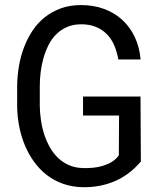

<svg xmlns="http://www.w3.org/2000/svg" viewBox="-20 -741 640 770"><path d="M544.9 -93.3Q500 -40.5 441.9 -15.1Q383.8 10.3 314.5 9.8Q270.5 9.3 233.6 -3.7Q196.8 -16.6 167.5 -39.3Q138.2 -62 116.2 -92.8Q94.2 -123.5 79.3 -159.4Q64.5 -195.3 56.9 -234.6Q49.3 -273.9 48.8 -314V-396.5Q49.3 -436 55.9 -475.3Q62.5 -514.6 76.2 -550.8Q89.8 -586.9 110.4 -617.9Q130.9 -648.9 159.4 -671.6Q188 -694.3 224.1 -707.5Q260.3 -720.7 305.2 -720.7Q355 -720.7 397 -705.3Q439 -689.9 470.2 -661.4Q501.5 -632.8 520.5 -592.5Q539.6 -552.2 543.9 -502.4H454.6Q449.2 -533.2 438 -559.3Q426.8 -585.4 408.4 -604Q390.1 -622.6 364.7 -633.1Q339.4 -643.6 305.7 -643.6Q273.4 -643.6 248.5 -632.6Q223.6 -621.6 205.1 -603Q186.5 -584.5 174.3 -559.8Q162.1 -535.2 154.3 -507.8Q146.5 -480.5 143.1 -452.1Q139.6 -423.8 139.6 -397.5V-314Q140.1 -287.1 144.3 -258.5Q148.4 -230 157.2 -202.6Q166 -175.3 179.7 -150.9Q193.4 -126.5 212.6 -107.9Q231.9 -89.4 257.3 -78.4Q282.7 -67.4 314.9 -66.9Q333.5 -66.4 353.8 -68.4Q374 -70.3 393.1 -76.2Q412.1 -82 428.7 -92Q445.3 -102.1 456.5 -118.2L457.5 -277.8H313V-354H543.5Z"/></svg>

Font: TypoPRO Roboto Mono
Style: Regular
Weight: 400
Designer: Google
Version: Version 2.000986; 2015; ttfautohint (v1.3)